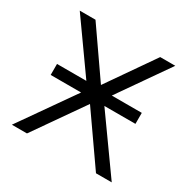

<svg xmlns="http://www.w3.org/2000/svg" viewBox="-126 -652 763 771"><g transform="rotate(30 255.0 -266.5)"><path d="M200 -251H59V-302H195L31 -533H104L254 -317L404 -533H474L313 -302H452V-251H308L487 0H414L254 -229L94 0H24Z"/></g></svg>

Font: OpenSansMMV
Style: Light
Weight: 300
Foundry: Ascender Corporation
Version: Version 4.001